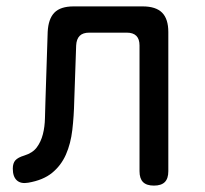

<svg xmlns="http://www.w3.org/2000/svg" viewBox="-20 -570 640 600"><path d="M129 -470Q131 -511 150 -530.5Q169 -550 210 -550H426Q467 -550 486.5 -530.5Q506 -511 506 -470V-35Q506 -12 495 -1Q484 10 461 10Q438 10 427 -1Q416 -12 416 -35V-428Q416 -448 406 -458Q396 -468 376 -468H259Q239 -468 229 -458Q219 -448 218 -428L212 -254Q211 -207 206 -164Q201 -121 186 -87Q171 -53 143 -30Q115 -7 68 1Q45 5 32.5 -6.5Q20 -18 20 -43Q20 -60 28 -69Q36 -78 56 -84Q82 -92 95 -109.5Q108 -127 114 -150.5Q120 -174 120.5 -201Q121 -228 122 -254Z"/></svg>

Font: Maple Mono
Style: Regular
Weight: 400
Monospace: yes
Designer: subframe7536
Version: Version 7.300